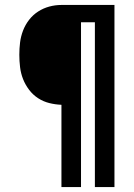

<svg xmlns="http://www.w3.org/2000/svg" viewBox="-20 -755 540 775"><path d="M228 0V-332Q203 -333 179 -339Q155 -345 134 -358.5Q113 -372 97.5 -392.5Q82 -413 73 -436Q64 -459 61 -484Q58 -509 58 -534Q58 -559 61 -583.5Q64 -608 73 -631.5Q82 -655 97.5 -675Q113 -695 134 -708.5Q155 -722 179 -728.5Q203 -735 228 -735H442V0H363V-665H307V0Z"/></svg>

Font: Iosevka Curly Medium
Style: Regular
Weight: 500
Monospace: yes
Designer: Belleve Invis
Foundry: Belleve Invis
Version: Version 22.1.2; ttfautohint (v1.8.4)